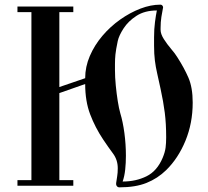

<svg xmlns="http://www.w3.org/2000/svg" viewBox="-20 -798 893 825"><path d="M346 -462Q346 -511 366 -557.5Q386 -604 420 -644Q454 -684 496.5 -714Q539 -744 583.5 -761Q628 -778 669 -778Q675 -778 678.5 -773Q682 -768 680 -762Q677 -748 673.5 -725.5Q670 -703 670 -677V-670Q670 -652 684 -630Q698 -608 715.5 -587.5Q733 -567 742 -552Q771 -507 789.5 -464.5Q808 -422 808 -357Q808 -269 777 -193.5Q746 -118 694 -67Q657 -31 609.5 -12Q562 7 493 7Q486 7 482 1.5Q478 -4 479 -11Q481 -26 483.5 -40.5Q486 -55 486 -75Q486 -111 465.5 -138.5Q445 -166 423 -199Q389 -250 367.5 -306.5Q346 -363 346 -437L235 -398V-24H295V0H55V-24H115V-746H55V-770H295V-746H235V-424ZM694 -208Q694 -267 688 -314Q682 -361 670 -416Q662 -454 655.5 -482Q649 -510 645.5 -538Q642 -566 642 -602V-638Q642 -673 646 -703.5Q650 -734 654 -753Q602 -753 566.5 -730Q531 -707 511 -676Q491 -645 486 -622Q478 -584 476 -564Q474 -544 474 -523V-497Q474 -466 477.5 -430.5Q481 -395 486 -363.5Q491 -332 497 -311Q508 -275 514.5 -226.5Q521 -178 521 -129Q521 -98 518 -69.5Q515 -41 507 -18Q564 -18 609.5 -40.5Q655 -63 679 -120Q689 -144 691.5 -163.5Q694 -183 694 -208Z"/></svg>

Font: Ponomar
Style: Regular
Weight: 400
Version: Version 1.301; ttfautohint (v1.8.4.7-5d5b)